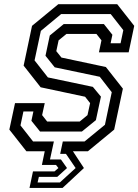

<svg xmlns="http://www.w3.org/2000/svg" viewBox="-20 -720 659 914"><path d="M120.5 174.5 137 96H239.5L258 80L246.5 65H179.5L193 0H105.5L24.5 -103L51.5 -229H193L180.5 -172L204.5 -141.5H359.5L396.5 -172L409 -229L385 -259.5L173.5 -304.5L92.5 -407.5L132.5 -597L257.5 -700H538L619 -597L592.5 -471H451L463 -528L439 -558.5H296.5L259 -528L248 -476.5L272.5 -446L484 -401L565 -298L523.5 -103L398.5 0H327L379.5 80L278 174.5ZM159 148.5H265L340 80L294 12.5H266.5L279 -46.5H382.5L479.5 -126L512 -281L455 -354.5L240.5 -399.5L196.5 -454.5L217 -551L283.5 -605.5H474.5L515 -554.5L506.5 -514H554L567 -576.5L507 -653H271L174.5 -573L144.5 -432.5L208 -351.5L422 -306.5L460.5 -260L436.5 -148L370 -94H170.5L129.5 -145L139 -189.5H91.5L77.5 -123L137.5 -46.5H236.5L218 39H270L299 80L252.5 122H165Z"/></svg>

Font: Tourney Thin Medium
Style: Italic
Weight: 500
Italic angle: -12°
Version: Version 1.015